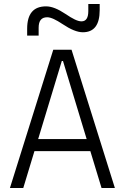

<svg xmlns="http://www.w3.org/2000/svg" viewBox="-20 -943 626 963"><path d="M29.8 0H96.7L152.8 -185.1H433.1L489.3 0H556.2L338.9 -693.4H247.1ZM171.4 -245.6 290 -637.2H295.9L414.6 -245.6ZM116.2 -764.6H173.8V-803.7C173.8 -839.4 188 -856.4 216.8 -856.4C235.4 -856.4 261.2 -843.8 293.5 -822.3C334.5 -794.9 367.7 -781.2 395.5 -781.2C451.7 -781.2 480 -817.9 480 -892.1V-922.9H422.9V-887.2C422.9 -852.5 411.1 -835.9 388.7 -835.9C369.6 -835.9 344.7 -848.6 308.6 -873C270.5 -898.4 239.3 -911.1 210.9 -911.1C147.9 -911.1 116.2 -874 116.2 -798.8Z"/></svg>

Font: Cascadia Mono Light
Style: Regular
Weight: 300
Monospace: yes
Designer: Aaron Bell
Foundry: Saja Typeworks
Version: Version 2404.023